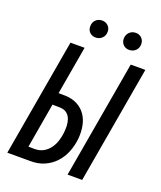

<svg xmlns="http://www.w3.org/2000/svg" viewBox="-160 -991 914 1092"><g transform="rotate(20 297.0 -445.5)"><path d="M175.3 -418 215.3 -417.5Q258.8 -416 289.8 -399.4Q320.8 -382.8 339.8 -355.2Q358.9 -327.6 366 -291.3Q373 -254.9 369.6 -214.8Q365.2 -169.4 349.1 -130.1Q333 -90.8 305.7 -61.5Q278.3 -32.2 240.2 -15.6Q202.1 1 154.3 0H17.1L140.6 -710.9H226.1ZM470.2 0H381.8L505.4 -710.9H593.8ZM165 -344.7 118.2 -73.2 156.7 -72.8Q186.5 -73.2 208.5 -85.7Q230.5 -98.1 245.6 -118.2Q260.7 -138.2 269.3 -163.8Q277.8 -189.5 280.8 -215.8Q283.2 -236.3 282.5 -258.3Q281.7 -280.3 274.9 -298.8Q268.1 -317.4 253.4 -329.8Q238.8 -342.3 213.9 -343.8ZM214.4 -837.9Q214.4 -860.4 228.8 -875.2Q243.2 -890.1 266.1 -891.1Q288.6 -891.6 303.7 -877.2Q318.8 -862.8 318.4 -839.8Q317.9 -817.4 303.2 -802.7Q288.6 -788.1 266.1 -787.1Q243.2 -786.6 228.5 -800.8Q213.9 -814.9 214.4 -837.9ZM417.5 -836.9Q418 -859.4 432.4 -874.5Q446.8 -889.6 469.7 -890.6Q492.7 -891.1 507.3 -876.7Q522 -862.3 522 -838.9Q521.5 -816.4 506.8 -801.8Q492.2 -787.1 469.2 -786.1Q446.8 -785.6 432.1 -799.8Q417.5 -814 417.5 -836.9Z"/></g></svg>

Font: Roboto Mono
Style: Italic
Weight: 400
Designer: Google
Version: Version 2.000985; 2015; ttfautohint (v1.3)